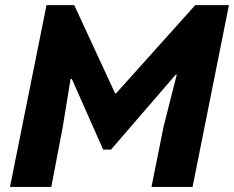

<svg xmlns="http://www.w3.org/2000/svg" viewBox="-20 -740 926 760"><path d="M164.1 -719.7H273.9L435.5 -370.6H439.5L752.9 -719.7H886.2L742.2 0H579.6L627.4 -238.3L679.7 -444.8H675.8L419.4 -147.9H388.2L264.6 -427.2H259.3L228.5 -238.3L183.1 0H19.5Z"/></svg>

Font: Reddit Sans Fudge ExBold Italic
Style: Regular
Weight: 800
Italic angle: -11.25°
Designer: Stephen Hutchings
Version: Version 1.013